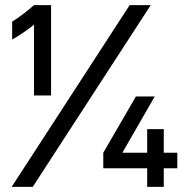

<svg xmlns="http://www.w3.org/2000/svg" viewBox="-20 -727 728 747"><path d="M112.3 -707V-629.9H106.4L112.3 -630.9Q65.4 -593.8 27.3 -573.2V-642.6Q70.3 -669.9 112.3 -707ZM112.3 -707H178.7V-355.5H112.3ZM484.4 -707H566.4L107.4 0H25.4ZM381.8 -132.8 508.8 -351.6H582L456.1 -132.8L457 -139.6V-132.8H669.9V-72.3H381.8ZM552.7 -224.6H617.2V0H552.7Z"/></svg>

Font: Wanted Sans Variable
Style: Regular
Weight: 400
Designer: Original Design by Kil Hyung-jin and Kang Hanbin, Wanted Lab, Inc; Hangeul from Source Han Sans by Jang Soo-young and Ka
Foundry: Wanted Lab, Inc.
Version: Version 1.003;Glyphs 3.2 (3227)